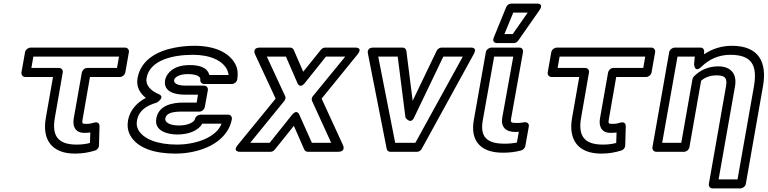

<svg xmlns="http://www.w3.org/2000/svg" viewBox="-20 -817 4258 1065"><path d="M405 -15C302 -15 267 -63 284 -162L328 -415C331 -430 319 -440 308 -440H154L165 -503H640L629 -440H463C448 -440 436 -426 434 -415L389 -160C382 -119 395 -80 448 -80C461 -80 472 -81 481 -82L479 -24C456 -18 434 -15 405 -15ZM396 35C440 35 474 28 507 18C519 15 529 2 529 -10L532 -117C532 -140 513 -140 503 -137C484 -132 480 -130 457 -130C435 -130 434 -132 439 -160L479 -390H646C657 -390 672 -400 675 -415L695 -528C697 -539 689 -553 674 -553H149C138 -553 122 -543 119 -528L99 -415C97 -404 105 -390 120 -390H274L234 -162C213 -41 268 35 396 35Z M1102 -131H1209C1195 -95 1165 -70 1130 -52C1088 -30 1025 -15 962 -15C853 -15 775 -46 747 -97C739 -112 736 -128 740 -149C749 -202 790 -231 850 -248C850 -248 900 -278 860 -295C817 -313 786 -344 793 -384C810 -482 935 -513 1050 -513C1149 -513 1216 -479 1240 -430C1244 -421 1247 -411 1248 -401H1141C1129 -450 1071 -456 1031 -456C985 -456 937 -444 910 -405C903 -395 898 -384 896 -373C884 -307 952 -292 1003 -292H1078L1071 -248H996C940 -248 860 -235 847 -160C834 -89 912 -71 963 -71C1017 -71 1075 -86 1102 -131ZM987 -198H1087C1098 -198 1113 -208 1116 -223L1133 -317C1135 -328 1127 -342 1112 -342H1012C959 -342 943 -357 946 -373C946 -375 947 -378 950 -382C959 -394 982 -406 1022 -406C1072 -406 1094 -391 1091 -376C1089 -365 1097 -351 1112 -351H1267C1278 -351 1293 -361 1296 -376C1301 -406 1299 -434 1287 -458C1253 -527 1168 -563 1059 -563C1019 -563 981 -559 946 -552C860 -535 762 -490 743 -384C734 -334 758 -298 789 -274C742 -249 701 -209 690 -149C685 -119 689 -91 702 -67C741 5 838 35 953 35C1024 35 1093 19 1146 -8C1199 -35 1253 -83 1266 -156C1268 -167 1261 -181 1246 -181H1091C1080 -181 1064 -171 1061 -156C1060 -153 1060 -151 1057 -148C1045 -134 1016 -121 972 -121C919 -121 893 -140 897 -160C901 -185 927 -198 987 -198Z M1672 -358 1788 -503H1895L1715 -283C1708 -274 1708 -264 1711 -257L1817 -25H1710L1641 -179C1641 -179 1629 -216 1599 -179L1476 -25H1368L1557 -257C1564 -266 1565 -276 1562 -283L1460 -503H1566L1629 -358C1629 -358 1642 -320 1672 -358ZM1662 -419 1609 -541C1606 -548 1598 -553 1589 -553H1423C1375 -553 1395 -515 1395 -515L1509 -270L1299 -13C1266 28 1314 25 1314 25H1481C1489 25 1498 20 1504 13L1610 -119L1668 13C1671 20 1679 25 1688 25H1854C1902 25 1882 -13 1882 -13L1764 -270L1963 -515C1996 -556 1949 -553 1949 -553H1783C1775 -553 1766 -548 1760 -541Z M2277 -165 2439 -503H2547L2284 -25H2172L2078 -503H2186L2229 -165C2229 -165 2257 -123 2277 -165ZM2269 -258 2234 -535C2233 -545 2224 -553 2213 -553H2051C2011 -553 2021 -519 2021 -519L2125 9C2127 19 2135 25 2145 25H2293C2303 25 2314 19 2319 9L2609 -519C2629 -556 2592 -553 2592 -553H2429C2419 -553 2407 -546 2402 -535Z M2778 -20C2677 -20 2642 -61 2658 -150L2721 -503H2827L2766 -165C2757 -112 2786 -85 2838 -85C2845 -85 2852 -86 2858 -86L2847 -26C2825 -22 2805 -20 2778 -20ZM2769 30C2808 30 2840 26 2872 17C2882 14 2892 4 2894 -7L2913 -114C2917 -136 2899 -140 2889 -139L2869 -136C2862 -135 2855 -135 2846 -135C2812 -135 2811 -138 2816 -165L2881 -528C2883 -542 2875 -553 2861 -553H2705C2694 -553 2678 -543 2675 -528L2608 -150C2588 -34 2647 30 2769 30ZM2827 -747H2907L2824 -628H2778ZM2816 -797C2805 -797 2793 -790 2788 -778L2719 -609C2707 -580 2732 -578 2738 -578H2830C2839 -578 2848 -583 2854 -591L2972 -760C3000 -801 2957 -797 2957 -797Z M3324 -15C3221 -15 3186 -63 3203 -162L3247 -415C3250 -430 3238 -440 3227 -440H3073L3084 -503H3559L3548 -440H3382C3367 -440 3355 -426 3353 -415L3308 -160C3301 -119 3314 -80 3367 -80C3380 -80 3391 -81 3400 -82L3398 -24C3375 -18 3353 -15 3324 -15ZM3315 35C3359 35 3393 28 3426 18C3438 15 3448 2 3448 -10L3451 -117C3451 -140 3432 -140 3422 -137C3403 -132 3399 -130 3376 -130C3354 -130 3353 -132 3358 -160L3398 -390H3565C3576 -390 3591 -400 3594 -415L3614 -528C3616 -539 3608 -553 3593 -553H3068C3057 -553 3041 -543 3038 -528L3018 -415C3016 -404 3024 -390 3039 -390H3193L3153 -162C3132 -41 3187 35 3315 35Z M3964 -449C3907 -449 3861 -426 3829 -393C3825 -389 3822 -383 3821 -378L3759 -25H3653L3738 -503H3834L3830 -461C3830 -461 3832 -409 3871 -447C3909 -484 3961 -513 4031 -513C4151 -513 4182 -454 4162 -338L4071 178H3966L4057 -338C4069 -406 4035 -449 3964 -449ZM3955 -399C4003 -399 4015 -383 4007 -338L3912 203C3910 214 3917 228 3932 228H4088C4099 228 4114 218 4117 203L4212 -338C4236 -472 4189 -563 4040 -563C3980 -563 3929 -545 3885 -516L3886 -530C3887 -542 3879 -553 3866 -553H3722C3711 -553 3695 -543 3692 -528L3599 0C3597 11 3605 25 3620 25H3775C3786 25 3801 15 3804 0L3869 -369C3888 -386 3916 -399 3955 -399Z"/></svg>

Font: Asimov
Style: WidOuIt
Weight: 500
Designer: Google
Version: Version 2.000980; 2014